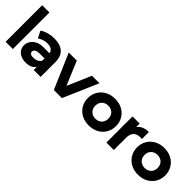

<svg xmlns="http://www.w3.org/2000/svg" viewBox="145 -1651 2607 2607"><g transform="rotate(45 1448.5 -347.0)"><path d="M60 -702H199V0H60Z M594 -182V-214H497Q406 -212 406 -156Q409 -129 432 -119.5Q455 -110 498 -114Q537 -118 565.5 -139Q594 -160 594 -182ZM733 -281V1H600V-61Q560 8 452 8Q395 8 354 -11.5Q313 -31 291 -65Q269 -99 269 -142Q269 -211 324 -261Q379 -311 473 -311H590Q591 -337 563 -362Q535 -387 479 -387Q440 -387 402 -374.5Q364 -362 338 -341L287 -441Q327 -470 383 -485.5Q439 -501 498 -501Q611 -501 672 -446.5Q733 -392 733 -281Z M1359 -503 1141 0H986L769 -503H924L1067 -161L1215 -503Z M1389 -250Q1389 -323 1424 -381.5Q1459 -440 1520.5 -472.5Q1582 -505 1660 -505Q1738 -505 1799 -472.5Q1860 -440 1895 -381.5Q1930 -323 1930 -250Q1930 -176 1895 -117.5Q1860 -59 1799 -26.5Q1738 6 1660 6Q1582 6 1520.5 -26.5Q1459 -59 1424 -117.5Q1389 -176 1389 -250ZM1785 -248Q1785 -305 1750 -339Q1715 -373 1660 -373Q1605 -373 1569.5 -339Q1534 -305 1534 -248Q1534 -191 1569.5 -157Q1605 -123 1660 -123Q1715 -123 1750 -157Q1785 -191 1785 -248Z M2302 -509V-375Q2278 -377 2270 -377Q2208 -377 2173 -342Q2138 -307 2138 -237V0H1995V-502H2132V-435Q2158 -472 2201.5 -490.5Q2245 -509 2302 -509Z M2335 -250Q2335 -323 2370 -381.5Q2405 -440 2466.5 -472.5Q2528 -505 2606 -505Q2684 -505 2745 -472.5Q2806 -440 2841 -381.5Q2876 -323 2876 -250Q2876 -176 2841 -117.5Q2806 -59 2745 -26.5Q2684 6 2606 6Q2528 6 2466.5 -26.5Q2405 -59 2370 -117.5Q2335 -176 2335 -250ZM2731 -248Q2731 -305 2696 -339Q2661 -373 2606 -373Q2551 -373 2515.5 -339Q2480 -305 2480 -248Q2480 -191 2515.5 -157Q2551 -123 2606 -123Q2661 -123 2696 -157Q2731 -191 2731 -248Z"/></g></svg>

Font: Montserrat GRBold
Style: Regular
Weight: 700
Designer: Julieta Ulanovsky
Foundry: Julieta Ulanovsky
Version: Version 1.00 May 29, 2023, initial release